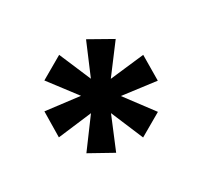

<svg xmlns="http://www.w3.org/2000/svg" viewBox="-73 -852 491 466"><g transform="rotate(30 172.0 -619.0)"><path d="M71.8 -518.1 129.9 -595.2 34.2 -583V-654.8L129.9 -643.1L71.8 -720.2L133.8 -756.8L171.9 -667L210.9 -756.8L272.9 -720.2L213.9 -643.1L311 -654.8V-583L213.9 -595.2L272.9 -518.1L210.9 -481L171.9 -570.8L133.8 -481Z"/></g></svg>

Font: Oakes Grotesk Bold
Style: Regular
Weight: 700
Designer: Samuel Oakes
Foundry: Samuel Oakes
Version: Version 1.000;PS 001.000;hotconv 1.0.88;makeotf.lib2.5.64775